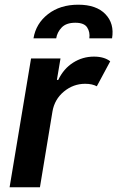

<svg xmlns="http://www.w3.org/2000/svg" viewBox="-20 -793 497 813"><path d="M20.6 0 111.5 -545.5H236.2L220.9 -454.5H226.6Q249.3 -502.1 289.6 -527.7Q329.9 -553.3 377.8 -553.3Q421.2 -553.3 446.7 -533.4L389.9 -427.6Q381 -432.5 368.6 -435.4Q356.2 -438.2 340.6 -438.2Q290.5 -438.2 250.7 -405.4Q210.9 -372.5 202.1 -320.7L149.1 0ZM121.8 -630.7Q132.1 -693.2 183.2 -733.1Q234.4 -773.1 311.4 -773.1Q387.8 -773.1 426.3 -733.1Q464.8 -693.2 454.5 -630.7H358.3Q361.9 -657 349.1 -676.8Q336.3 -696.7 299 -696.7Q260.3 -696.7 241.1 -676.5Q221.9 -656.2 218 -630.7Z"/></svg>

Font: Inter UI Semi Bold
Style: Italic
Weight: 600
Italic angle: -9.39999°
Designer: Rasmus Andersson
Foundry: rsms
Version: 3.2;8d6f07862